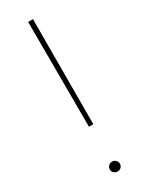

<svg xmlns="http://www.w3.org/2000/svg" viewBox="-185 -716 586 759"><g transform="rotate(-30 108.0 -336.5)"><path d="M119 -681 118 -202H98L97 -681ZM131 -14Q131 -5 124.5 1.5Q118 8 108 8Q98 8 91.5 1.5Q85 -5 85 -14Q85 -23 91.5 -30Q98 -37 108 -37Q118 -37 124.5 -30Q131 -23 131 -14Z"/></g></svg>

Font: Fira Sans Extra Condensed Thin
Style: Regular
Weight: 250
Width: 1
Designer: Carrois Corporate & Edenspiekermann AG
Foundry: Carrois Corporate GbR & Edenspiekermann AG
Version: Version 4.203